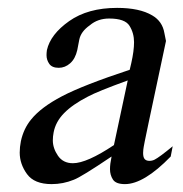

<svg xmlns="http://www.w3.org/2000/svg" viewBox="-20 -467 464 487"><path d="M263 -70Q186 -18 167 -11Q140 0 111 0Q67 0 48.5 -25.5Q30 -51 30 -80Q30 -94 33 -109Q40 -141 59 -164Q84 -195 137.5 -223Q191 -251 309 -290L313 -307Q320 -338 320 -360Q320 -383 308.5 -401.5Q297 -420 257 -420Q228 -420 208 -403Q185 -387 181 -366L176 -340Q171 -318 158 -306.5Q145 -295 129 -295Q112 -295 105 -305Q98 -315 98 -327Q98 -333 99 -340Q108 -380 155.5 -413.5Q203 -447 277 -447Q334 -447 366 -428Q392 -413 397 -383L401 -363L357 -156Q344 -95 343.5 -87.5Q343 -80 343 -79Q343 -68 347 -63.5Q351 -59 359 -59Q366 -59 372 -62Q384 -68 418 -96L413 -70Q345 0 297 0Q274 0 266.5 -11.5Q259 -23 259 -38Q259 -51 263 -70ZM269 -99 304 -263Q227 -235 203 -222Q164 -202 142.5 -180Q121 -158 116 -131Q114 -121 114 -111Q114 -91 127 -72Q140 -53 165 -53Q200 -53 269 -99Z"/></svg>

Font: New Athena Unicode
Style: Italic
Weight: 400
Designer: J. Rusten 1997; rev. by R. Hancock 2001, 2002, rev. by D. Mastronarde 2002-2019
Foundry: Society for Classical Studies (formerly American Philological Association)
Version: Version 5.008